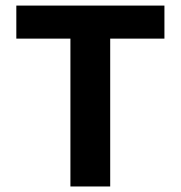

<svg xmlns="http://www.w3.org/2000/svg" viewBox="-20 -675 654 695"><path d="M39.1 -535.2V-654.8H575.2V-535.2H378.9V0H234.9V-535.2Z"/></svg>

Font: IntelOne Mono Bold
Style: Regular
Weight: 700
Designer: Fred Shallcrass
Foundry: Frere-Jones Type LLC
Version: Version 1.200;hotconv 1.1.0;makeotfexe 2.6.0;FJTRelease1.2